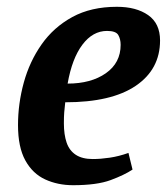

<svg xmlns="http://www.w3.org/2000/svg" viewBox="-20 -535 491 565"><path d="M195 10Q150 10 113 -7Q76 -24 54.5 -63Q33 -102 33 -167Q33 -230 50 -292Q67 -354 102.5 -404.5Q138 -455 193 -485Q248 -515 324 -515Q381 -515 416 -490.5Q451 -466 451 -416Q451 -331 379.5 -282.5Q308 -234 172 -234Q170 -217 169 -204.5Q168 -192 168 -172Q168 -139 176 -115.5Q184 -92 203 -79.5Q222 -67 253 -67Q276 -67 303 -71Q330 -75 358 -85L370 -36Q346 -20 305.5 -5Q265 10 195 10ZM179 -289Q248 -289 291.5 -319.5Q335 -350 335 -403Q335 -420 328 -432Q321 -444 295 -444Q253 -444 222.5 -403.5Q192 -363 179 -289Z"/></svg>

Font: Manuale
Style: Italic
Weight: 400
Italic angle: -11°
Designer: Eduardo Tunni / Pablo Cosgaya
Foundry: Eduardo Tunni / Pablo Cosgaya
Version: Version 1.002